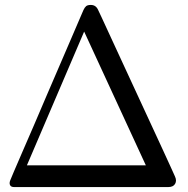

<svg xmlns="http://www.w3.org/2000/svg" viewBox="-20 -758 760 778"><path d="M37 0Q25 0 21 -7.5Q17 -15 21 -26Q23 -31 36 -62Q49 -93 70.5 -142Q92 -191 118 -251.5Q144 -312 171 -375.5Q198 -439 224 -498.5Q250 -558 270.5 -606.5Q291 -655 304 -684.5Q317 -714 318 -717Q323 -728 329 -733Q335 -738 348 -738Q368 -738 377 -719Q379 -715 393 -685Q407 -655 428.5 -608Q450 -561 477 -503Q504 -445 532.5 -383Q561 -321 588 -263Q615 -205 637 -157Q659 -109 673 -78.5Q687 -48 689 -43Q697 -26 689.5 -13Q682 0 662 0ZM89 -88H571L321 -630Z"/></svg>

Font: TsukuhouMincho
Style: Regular
Weight: 400
Designer: Iose
Foundry: Typographish
Version: Version 1.001; ttfautohint (v1.8.3)